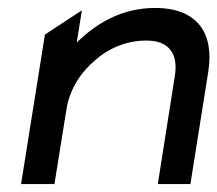

<svg xmlns="http://www.w3.org/2000/svg" viewBox="-20 -463 547 483"><path d="M33 0H117L147 -187C155 -240 185 -283 220 -312C250 -339 295 -361 348 -361C408 -361 428 -325 420 -273L377 0H459L504 -283C519 -378 478 -443 370 -443C286 -443 222 -404 173 -356L186 -437L93 -376Z"/></svg>

Font: Charger Pro
Style: BdExtObl
Weight: 700
Designer: Jasper
Foundry: Cannot Into Space Fonts
Version: Version 1.09